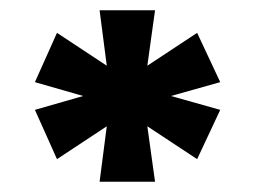

<svg xmlns="http://www.w3.org/2000/svg" viewBox="-20 -690 496 374"><path d="M282 -670H174L188 -562L91 -626L48 -530L142 -503L48 -476L91 -380L188 -444L174 -336H282L267 -444L364 -380L409 -476L313 -503L409 -530L364 -626L267 -562Z"/></svg>

Font: LT Wave Bold
Style: Regular
Weight: 700
Designer: Daniel Lyons
Version: Version 2.5 (Glyphs App)